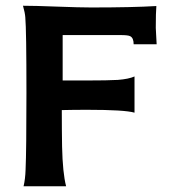

<svg xmlns="http://www.w3.org/2000/svg" viewBox="-20 -648 595 668"><path d="M525 -494H445Q445 -516 433 -522Q426 -526 399 -526H198V-368H282Q356 -368 390 -370Q428 -373 448 -382V-256Q414 -266 283 -266Q236 -266 195 -265Q195 -197 196 -138Q198 -46 210 0H62Q68 -25 69 -58Q72 -124 72 -324Q72 -544 68 -588Q67 -603 60 -628Q100 -628 178 -625Q258 -622 297 -622Q441 -622 524 -627Q522 -605 522 -551Q522 -544 523.5 -522Q525 -500 525 -494Z"/></svg>

Font: GFS Neohellenic Rg
Style: Bold
Weight: 700
Designer: Designed by Takis Katsoulidis and George D. Matthiopoulos.
Foundry: Designed by Takis Katsoulidis and George D. Matthiopoulos.
Version: Version 1.0